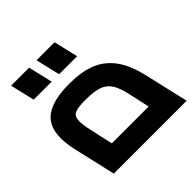

<svg xmlns="http://www.w3.org/2000/svg" viewBox="-185 -860 1010 1010"><g transform="rotate(-45 320.0 -354.5)"><path d="M640 0H98L44 -234Q32 -287 32 -328Q32 -419 90 -459.5Q148 -500 266 -500Q353 -500 415 -476.5Q477 -453 519 -397.5Q561 -342 583 -246ZM164 -322Q164 -296 175 -246L203 -120H477L452 -234Q439 -295 419 -325.5Q399 -356 364 -368Q329 -380 265 -380Q207 -380 185.5 -368.5Q164 -357 164 -322ZM43 -709H177L209 -573H75ZM232 -709H366L398 -573H264Z"/></g></svg>

Font: Cairo
Style: Bold Italic
Weight: 700
Italic angle: -13°
Designer: Mohamed Gaber, Accademia di Belle Arti di Urbino and others
Foundry: Kief Type Foundry, Accademia di Belle Arti di Urbino and others
Version: Version 3.011